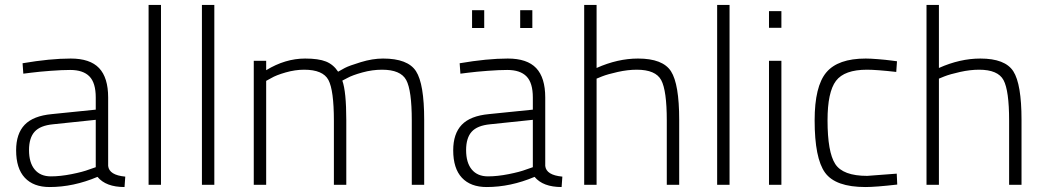

<svg xmlns="http://www.w3.org/2000/svg" viewBox="-20 -745 4209 774"><path d="M416 -352V-76Q420 -39 485 -33L482 9Q407 9 373 -32Q276 9 180 9Q115 9 80 -28.5Q45 -66 45 -139Q45 -206 79.5 -242Q114 -278 189 -285L366 -303V-352Q366 -411 340.5 -437Q315 -463 263 -463Q231 -463 184 -459.5Q137 -456 106 -452L74 -448L71 -490Q182 -509 265 -509Q343 -509 379.5 -470.5Q416 -432 416 -352ZM366 -262 194 -244Q142 -239 119.5 -214Q97 -189 97 -140Q97 -89 120 -61.5Q143 -34 185 -34Q223 -34 268.5 -43Q314 -52 340 -62L366 -71Z M579 0V-725H629V0Z M794 0V-725H844V0Z M1053 0H1003V-500H1053V-462Q1130 -509 1210 -509Q1264 -509 1294 -497Q1324 -485 1343 -456Q1353 -462 1370 -471Q1387 -480 1434.5 -494.5Q1482 -509 1524 -509Q1624 -509 1657 -458Q1690 -407 1690 -262V0H1640V-259Q1640 -381 1617.5 -422.5Q1595 -464 1520 -464Q1481 -464 1441 -453Q1401 -442 1381 -431L1360 -420Q1376 -376 1376 -260V0H1326V-258Q1326 -381 1304 -422.5Q1282 -464 1206 -464Q1170 -464 1131.5 -453Q1093 -442 1073 -430L1053 -419Z M2178 -352V-76Q2182 -39 2247 -33L2244 9Q2169 9 2135 -32Q2038 9 1942 9Q1877 9 1842 -28.5Q1807 -66 1807 -139Q1807 -206 1841.5 -242Q1876 -278 1951 -285L2128 -303V-352Q2128 -411 2102.5 -437Q2077 -463 2025 -463Q1993 -463 1946 -459.5Q1899 -456 1868 -452L1836 -448L1833 -490Q1944 -509 2027 -509Q2105 -509 2141.5 -470.5Q2178 -432 2178 -352ZM2128 -262 1956 -244Q1904 -239 1881.5 -214Q1859 -189 1859 -140Q1859 -89 1882 -61.5Q1905 -34 1947 -34Q1985 -34 2030.5 -43Q2076 -52 2102 -62L2128 -71ZM1883 -632V-704H1932V-632ZM2077 -632V-704H2126V-632Z M2385 0H2335V-725H2385V-471Q2470 -509 2552 -509Q2652 -509 2685 -457.5Q2718 -406 2718 -262V0H2668V-259Q2668 -380 2645.5 -422Q2623 -464 2547 -464Q2511 -464 2470.5 -455Q2430 -446 2407 -437L2385 -428Z M2871 0V-725H2921V0Z M3080 0V-500H3130V0ZM3080 -633V-700H3130V-633Z M3470 -509Q3488 -509 3519.5 -506.5Q3551 -504 3573 -501L3596 -498L3593 -455Q3513 -464 3475 -464Q3384 -464 3350 -419Q3316 -374 3316 -260Q3316 -132 3347 -84Q3378 -36 3476 -36L3595 -45L3597 -1Q3510 9 3469 9Q3348 9 3306 -49Q3264 -107 3264 -260Q3264 -397 3311 -453Q3358 -509 3470 -509Z M3765 0H3715V-725H3765V-471Q3850 -509 3932 -509Q4032 -509 4065 -457.5Q4098 -406 4098 -262V0H4048V-259Q4048 -380 4025.5 -422Q4003 -464 3927 -464Q3891 -464 3850.5 -455Q3810 -446 3787 -437L3765 -428Z"/></svg>

Font: TitilliumText
Style: Light
Weight: 300
Designer: Accademia di Belle Arti di Urbino and others
Foundry: Accademia di Belle Arti di Urbino and others.
Version: Version 60.001